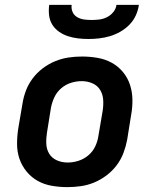

<svg xmlns="http://www.w3.org/2000/svg" viewBox="-20 -760 640 788"><path d="M256 8Q224 8 192.5 2.5Q161 -3 135 -17.5Q109 -32 89.5 -55.5Q70 -79 60 -108Q50 -137 50 -169Q50 -201 55 -233L72 -333Q76 -360 86 -387Q96 -414 114 -438Q132 -462 156 -480Q180 -498 207 -509Q234 -520 261.5 -524Q289 -528 317 -528Q349 -528 380.5 -522.5Q412 -517 438.5 -502.5Q465 -488 484.5 -464.5Q504 -441 513.5 -412Q523 -383 523.5 -351Q524 -319 518 -287L502 -187Q497 -160 487 -133Q477 -106 459 -82Q441 -58 417 -40Q393 -22 366.5 -11Q340 0 312 4Q284 8 256 8ZM258 -93Q280 -93 302 -100Q324 -107 342.5 -122.5Q361 -138 371 -159.5Q381 -181 384 -203L401 -303Q405 -327 403.5 -350Q402 -373 391 -391Q380 -409 359.5 -418Q339 -427 315 -427Q293 -427 271 -420Q249 -413 231 -397.5Q213 -382 203 -360.5Q193 -339 189 -317L173 -217Q169 -193 170 -170Q171 -147 182 -129Q193 -111 213.5 -102Q234 -93 258 -93ZM343 -600Q321 -600 300 -602.5Q279 -605 259 -611.5Q239 -618 222 -630Q205 -642 194.5 -659Q184 -676 181.5 -697Q179 -718 182 -740H274Q272 -724 278 -710.5Q284 -697 297 -689.5Q310 -682 325 -680Q340 -678 356 -678Q372 -678 388 -680Q404 -682 419 -689.5Q434 -697 445 -710.5Q456 -724 458 -740H550Q547 -718 537.5 -697Q528 -676 511.5 -659Q495 -642 474 -630Q453 -618 431 -611.5Q409 -605 387 -602.5Q365 -600 343 -600Z"/></svg>

Font: Iosevka Aile
Style: Bold Italic
Weight: 700
Italic angle: -9°
Designer: Belleve Invis
Foundry: Belleve Invis
Version: Version 28.0.1; ttfautohint (v1.8.4)